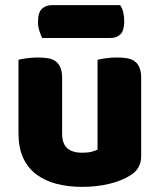

<svg xmlns="http://www.w3.org/2000/svg" viewBox="-20 -712 622 748"><path d="M52 -479Q62 -482 83.5 -485Q105 -488 128 -488Q150 -488 167.5 -485Q185 -482 197 -473Q209 -464 215.5 -448.5Q222 -433 222 -408V-193Q222 -152 242 -134.5Q262 -117 300 -117Q323 -117 337.5 -121Q352 -125 360 -129V-479Q370 -482 391.5 -485Q413 -488 436 -488Q458 -488 475.5 -485Q493 -482 505 -473Q517 -464 523.5 -448.5Q530 -433 530 -408V-104Q530 -54 488 -29Q453 -7 404.5 4.5Q356 16 299 16Q245 16 199.5 4Q154 -8 121 -33Q88 -58 70 -97.5Q52 -137 52 -193ZM144 -564Q139 -575 133.5 -591.5Q128 -608 128 -626Q128 -663 143 -677.5Q158 -692 183 -692H448Q456 -681 460 -664.5Q464 -648 464 -630Q464 -593 449.5 -578.5Q435 -564 410 -564Z"/></svg>

Font: Baloo Paaji
Style: Regular
Weight: 400
Designer: Shuchita Grover and Ek Type
Foundry: Ek Type
Version: Version 1.007;PS 1.000;hotconv 1.0.88;makeotf.lib2.5.647800